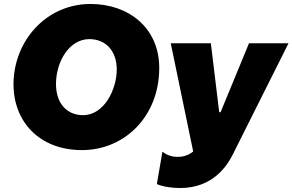

<svg xmlns="http://www.w3.org/2000/svg" viewBox="-20 -738 1473 967"><path d="M393 18C606 18 782 -150 782 -396C782 -596 630 -718 436 -718C211 -718 48 -530 48 -313C48 -126 178 18 393 18ZM398 -158C317 -158 262 -217 262 -315C262 -425 327 -541 430 -541C515 -541 568 -479 568 -388C568 -288 505 -158 398 -158ZM887 209C1051 209 1123 99 1153 39L1433 -520H1234L1091 -173H1084L1042 -520H840L953 25C925 48 896 52 875 52C841 52 818 41 798 26L770 189C801 203 849 209 887 209Z"/></svg>

Font: Fixel Display 20240404 Black
Style: Italic
Weight: 900
Italic angle: -10°
Designer: AlfaBravo + MacPaw
Foundry: Kyrylo Tkachov, Marchela Mozhyna, Serhii Makarenko, Maria Weinstein, Zakhar Kryvoshyya
Version: Version 1.211;Glyphs 3.2 (3225)